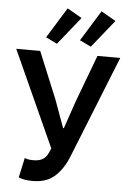

<svg xmlns="http://www.w3.org/2000/svg" viewBox="-60 -926 656 982"><g transform="rotate(5 268.5 -435.5)"><path d="M147 12Q121 12 104 9Q87 6 73 0L95 -101Q103 -98 113 -96Q123 -94 140 -94Q167 -94 185 -103.5Q203 -113 214 -135L226 -162L3 -654H126L225 -414L277 -271H281L330 -414L420 -654H537L329 -134Q302 -65 259 -26.5Q216 12 147 12ZM150 -726 247 -883 322 -840 208 -698ZM324 -726 421 -883 496 -840 382 -698Z"/></g></svg>

Font: Giro Sans Semibold
Style: Regular
Weight: 600
Designer: Paul D. Hunt
Foundry: Adobe Systems Incorporated
Version: Version 1.000;PS 1.0;hotconv 1.0.88;makeotf.lib2.5.647800